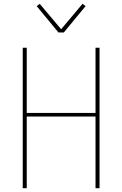

<svg xmlns="http://www.w3.org/2000/svg" viewBox="-20 -985 640 1005"><path d="M99 0V-735H120V-394H480V-735H501V0H480V-375H120V0ZM286 -815 172 -953 188 -965 300 -832 412 -965 428 -953 314 -815Z"/></svg>

Font: Iosevka Thin Extended
Style: Regular
Weight: 100
Width: 7
Monospace: yes
Designer: Belleve Invis
Foundry: Belleve Invis
Version: Version 32.5.0; ttfautohint (v1.8.4)